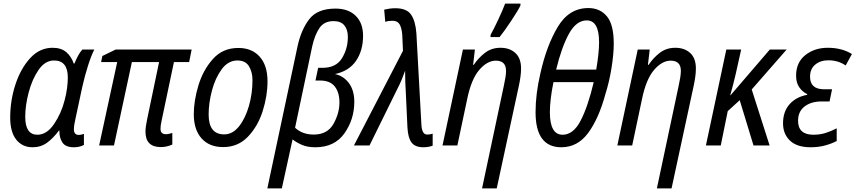

<svg xmlns="http://www.w3.org/2000/svg" viewBox="-20 -813 4781 1073"><path d="M162 10Q208 10 243 -15.5Q278 -41 309 -83H312Q311 -44 328.5 -17Q346 10 393 10Q425 10 449 -3V-65Q434 -59 420 -59Q393 -59 393 -91Q393 -112 401 -146L440 -328Q454 -390 472 -446.5Q490 -503 507 -536H440Q427 -522 415.5 -500Q404 -478 396 -458H392Q379 -497 350.5 -521.5Q322 -546 274 -546Q202 -546 149 -488.5Q96 -431 66.5 -341.5Q37 -252 37 -156Q37 -75 71 -32.5Q105 10 162 10ZM189 -60Q121 -60 121 -160Q121 -224 140.5 -297.5Q160 -371 196 -423Q232 -475 282 -475Q359 -475 359 -380Q359 -354 355 -322Q351 -290 341 -252Q322 -178 281.5 -119Q241 -60 189 -60Z M879 9Q911 9 943 -5V-70Q936 -68 926.5 -65.5Q917 -63 907 -63Q877 -63 877 -93Q877 -112 883 -138L952 -466H1037L1051 -536H626L552 -500L545 -466H635L534 0H617L717 -466H869L802 -145Q793 -103 793 -77Q793 9 879 9Z M1227 9Q1310 9 1365.5 -49Q1421 -107 1448 -192Q1475 -277 1475 -359Q1475 -447 1431.5 -496Q1388 -545 1312 -545Q1225 -545 1170 -483.5Q1115 -422 1089 -336Q1063 -250 1063 -175Q1063 -88 1106.5 -39.5Q1150 9 1227 9ZM1233 -62Q1146 -62 1146 -173Q1146 -237 1164.5 -307Q1183 -377 1219 -426Q1255 -475 1307 -475Q1352 -475 1371.5 -442.5Q1391 -410 1391 -365Q1391 -290 1371 -220.5Q1351 -151 1315.5 -106.5Q1280 -62 1233 -62Z M1474 240H1555L1615 -34Q1636 -17 1667 -3.5Q1698 10 1742 10Q1850 10 1905 -68Q1960 -146 1960 -244Q1960 -308 1930 -348.5Q1900 -389 1852 -399Q1931 -416 1970 -473.5Q2009 -531 2009 -613Q2009 -684 1968 -724.5Q1927 -765 1855 -765Q1754 -765 1708.5 -706Q1663 -647 1643 -555ZM1733 -61Q1670 -61 1629 -99L1725 -555Q1739 -617 1765 -656Q1791 -695 1844 -695Q1885 -695 1904.5 -671Q1924 -647 1924 -607Q1924 -541 1891 -487.5Q1858 -434 1783 -434H1758L1743 -363H1768Q1825 -363 1851 -329.5Q1877 -296 1877 -241Q1877 -180 1843.5 -120.5Q1810 -61 1733 -61Z M2346 10Q2375 10 2398 1V-66Q2384 -61 2367 -61Q2338 -61 2335 -116L2307 -627Q2302 -695 2277.5 -731Q2253 -767 2189 -767Q2172 -767 2155.5 -764.5Q2139 -762 2127 -759L2133 -691Q2151 -697 2173 -697Q2202 -697 2213.5 -676.5Q2225 -656 2228 -619L2232 -529L1958 0H2045L2203 -321Q2215 -344 2225 -368Q2235 -392 2244 -418Q2244 -386 2245 -354Q2246 -322 2248 -294L2257 -101Q2260 -43 2280 -16.5Q2300 10 2346 10Z M2674 240H2756L2880 -335Q2885 -358 2888.5 -383Q2892 -408 2892 -430Q2892 -488 2860 -517Q2828 -546 2777 -546Q2727 -546 2690 -517.5Q2653 -489 2628 -451H2624L2634 -536H2567L2453 0H2536L2591 -260Q2614 -371 2658.5 -422.5Q2703 -474 2751 -474Q2808 -474 2808 -417Q2808 -400 2804.5 -379Q2801 -358 2796 -335ZM2721 -606H2772Q2798 -638 2836.5 -696Q2875 -754 2888 -781L2889 -793H2803Q2790 -758 2765 -704.5Q2740 -651 2722 -619Z M3117 10Q3208 10 3267 -70Q3326 -150 3363 -286Q3385 -355 3397.5 -433.5Q3410 -512 3410 -569Q3410 -676 3371.5 -722Q3333 -768 3268 -768Q3160 -768 3097 -662.5Q3034 -557 3000 -403Q2973 -288 2973 -186Q2973 10 3117 10ZM3088 -424Q3119 -551 3160 -625Q3201 -699 3259 -699Q3328 -699 3328 -577Q3328 -517 3312 -424ZM3124 -60Q3053 -60 3053 -186Q3053 -255 3073 -354H3298Q3266 -218 3225 -139Q3184 -60 3124 -60Z M3651 240H3733L3857 -335Q3862 -358 3865.5 -383Q3869 -408 3869 -430Q3869 -488 3837 -517Q3805 -546 3754 -546Q3704 -546 3667 -517.5Q3630 -489 3605 -451H3601L3611 -536H3544L3430 0H3513L3568 -260Q3591 -371 3635.5 -422.5Q3680 -474 3728 -474Q3785 -474 3785 -417Q3785 -400 3781.5 -379Q3778 -358 3773 -335Z M3925 0H4008L4047 -192L4114 -253L4191 0H4281L4181 -313L4376 -536H4282L4063 -281H4061Q4069 -308 4076.5 -338Q4084 -368 4091 -397L4122 -536H4039Z M4510 10Q4555 10 4592.5 -0.5Q4630 -11 4656 -25V-96Q4626 -80 4594 -70Q4562 -60 4526 -60Q4440 -60 4440 -138Q4440 -190 4476.5 -218Q4513 -246 4571 -246H4616L4630 -314H4586Q4507 -314 4507 -384Q4507 -428 4536 -452Q4565 -476 4609 -476Q4665 -476 4706 -447L4741 -511Q4685 -546 4606 -546Q4532 -546 4480.5 -505Q4429 -464 4429 -390Q4429 -351 4446.5 -325.5Q4464 -300 4491 -287V-283Q4430 -272 4393 -231Q4356 -190 4356 -124Q4356 -64 4395 -27Q4434 10 4510 10Z"/></svg>

Font: Noto Sans UI SemiCondensed
Style: Italic
Weight: 400
Width: 4
Italic angle: -12°
Designer: Monotype Design Team
Foundry: Monotype Imaging Inc.
Version: Version 1.901